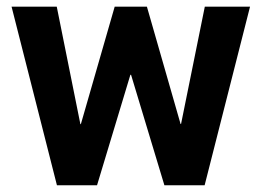

<svg xmlns="http://www.w3.org/2000/svg" viewBox="-20 -548 776 568"><path d="M514.2 -181.2H515.6L585.9 -528.3H719.7L585.4 0H466.3L367.7 -326.7H365.7L267.1 0H148.4L14.2 -528.3H147.9L217.8 -180.7H219.2L319.3 -528.3H414.6Z"/></svg>

Font: Roboto Web
Style: Bold
Weight: 700
Designer: Google
Version: Version 1.200310; 2013